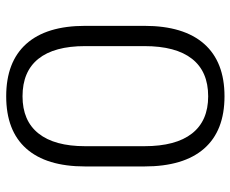

<svg xmlns="http://www.w3.org/2000/svg" viewBox="-84 -668 762 635"><g transform="rotate(-90 297.5 -350.0)"><path d="M65 -254V-450Q65 -578 124 -644.5Q183 -711 297 -711Q411 -711 470.5 -644.5Q530 -578 530 -450V-254Q530 -124 470.5 -56.5Q411 11 297 11Q183 11 124 -56.5Q65 -124 65 -254ZM463 -254V-450Q463 -552 421 -604.5Q379 -657 297 -657Q216 -657 174 -604Q132 -551 132 -450V-254Q132 -150 174 -96.5Q216 -43 297 -43Q379 -43 421 -96.5Q463 -150 463 -254Z"/></g></svg>

Font: KoHo
Style: Regular
Weight: 400
Version: Version 1.000; ttfautohint (v1.6)